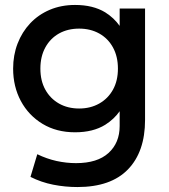

<svg xmlns="http://www.w3.org/2000/svg" viewBox="-20 -530 682 775"><path d="M292.5 225Q243 225 194.8 215.5Q146.5 206 103 184L130.5 92.5Q168.5 111 208.2 119.8Q248 128.5 287 128.5Q373 128.5 418 87.5Q463 46.5 463 -21.5V-81Q440.5 -49 405 -26.5Q356 4 283 4Q208 4 151.8 -30Q95.5 -64 64.2 -122.2Q33 -180.5 33 -253Q33 -307.5 51 -354.2Q69 -401 102 -436Q135 -471 181 -490.5Q227 -510 283 -510Q356 -510 405 -480Q440.5 -457.5 463 -425.5V-495.5H565.5V-46Q565.5 82.5 496.5 153.8Q427.5 225 292.5 225ZM299.5 -92Q345 -92 380.5 -112Q416 -132 436 -168Q456 -204 456 -253Q456 -302 436 -338.5Q416 -375 380.5 -394.8Q345 -414.5 299.5 -414.5Q253.5 -414.5 218.2 -394.8Q183 -375 163 -338.5Q143 -302 143 -253Q143 -204 163 -168Q183 -132 218.2 -112Q253.5 -92 299.5 -92Z"/></svg>

Font: Geologica EX
Style: Regular
Weight: 400
Designer: Sindre Bremnes, Frode Helland
Foundry: Monokrom Skriftforlag AS
Version: Version 1.010;gftools[0.9.28]